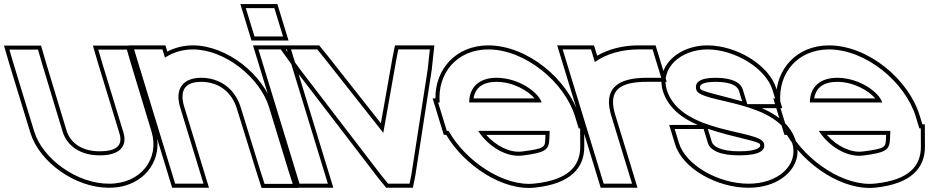

<svg xmlns="http://www.w3.org/2000/svg" viewBox="-221 -857 4633 948"><path d="M-154.5 -543 -174.6 -612H-33.3L-13.1 -542L88.2 -207C110.5 -134 179.5 -89 273.5 -90C368.9 -90 410.5 -134 387.5 -206L387.2 -207L284.5 -543L264.4 -612H405.4L425.8 -542L527.2 -207C567.9 -74 475.1 51 316.3 50C158.8 50 -9.5 -72 -51.5 -206L-51.8 -207ZM-173.7 -537.3 -70.6 -200.1C-25.5 -56.2 149.9 70 316.2 70C346.3 70.2 374.7 66.1 400.4 58.3C519.8 22.2 582.9 -93.2 546.4 -212.8L445 -547.7L420.4 -632H237.7L265.3 -537.3L368.4 -200C372.1 -188.6 373.7 -178.9 373.7 -170.3C374 -135.7 348.5 -110 273.4 -110C185.7 -109.1 126.6 -149.9 107.4 -212.8L6.1 -547.7L-18.3 -632H-201.3Z M593.6 -572.2C631.3 -597.6 678.2 -612.7 730.6 -613C891.2 -613 1064.3 -472 1108 -326L1201.5 -20L1224.2 51H1085.2L1062.8 -19L967.8 -326C939.4 -419 865.7 -472 773.4 -473C682.5 -473 640.4 -419 668.8 -326L690.2 -256L762.4 -20L783.8 50H643.8L622.4 -20L550.2 -256L528.8 -326L462.5 -543L441.1 -613H581.1ZM605.2 -602.4 595.9 -633H414.1L629 70H810.8L688 -331.8C682.6 -349.5 680.1 -365.1 680.1 -378.4C679.8 -426.2 708.2 -453 773.3 -453C857.2 -452.1 922.7 -405.3 948.7 -320.1L1043.8 -13L1070.6 71H1251.6L1220.6 -26L1127.1 -331.8C1080.9 -486.4 901.6 -633 730.5 -633C684.1 -632.7 641.3 -621.3 605.2 -602.4Z M1105.5 -677H1035.5L992.7 -817H1062.7H1063.7H1133.7L1176.5 -677H1106.5ZM1076.5 -543 1055.1 -613H1195.1L1216.5 -543L1376.4 -20L1397.8 50H1257.8L1236.4 -20ZM1020.7 -657H1203.5L1148.5 -837H965.7ZM1028.1 -633 1243 70H1424.8L1209.9 -633Z M1259.5 -516 1189.8 -613H1345.5L1380.5 -570L1671.5 -201L1737 -570L1745.7 -613H1901.3L1891 -516L1809.9 7L1801.2 50H1695.4L1660.4 7ZM1243.4 -504.1 1644.7 19.4 1685.9 70H1817.5L1829.6 10.5L1910.8 -513.4L1923.6 -633H1729.3L1717.3 -573.7L1659.6 -248.4L1396.1 -582.5L1355 -633H1150.9Z M2095.6 -351H2453.2C2438.2 -400 2342.6 -472 2231.9 -473C2146.1 -473 2096 -428 2095.6 -351ZM1993.9 -211H1985L1963.6 -281L1942.2 -351H1949.9C1937.9 -494.4 2033.6 -612.1 2189.1 -613C2371.9 -613 2566.4 -452 2618.6 -281L2636.4 -223H2643.4L2643.9 -133C2644.2 -37 2584.9 31 2421.4 49C2267.1 68 2075.5 -63.3 1993.9 -211ZM2493 -211H2139.6C2191.8 -131 2281.4 -79.5 2357.3 -89H2358.5C2474.7 -104 2489.1 -117 2491.5 -173ZM2117.1 -371C2125.2 -423.2 2162 -453 2231.8 -453C2312.9 -452.3 2386.4 -408.9 2418.5 -371ZM1982.3 -191C2070.2 -41.8 2261.5 88.9 2423.7 68.9C2592.2 50.3 2664.3 -24.8 2663.9 -133.1L2663.3 -243H2651.2L2637.8 -286.8C2583 -466.1 2382.6 -633 2189 -633C2029.3 -632.1 1927.2 -514.6 1928.9 -371H1915.2L1970.2 -191ZM2472.2 -191 2471.5 -173.9C2469.6 -129.8 2471.4 -123.9 2357.2 -109H2356.1L2354.9 -108.8C2298.7 -101.9 2228.9 -134.9 2179.8 -191Z M2716.1 -550.9C2772.1 -591 2849.7 -613 2931.1 -613H3001.1L3043.9 -473H2973.9C2823.7 -473 2758 -417.6 2796.6 -287.5L2798.3 -282L2819.7 -212L2878.4 -20L2899.8 50H2759.8L2738.4 -20L2679.7 -212L2658.3 -282C2657.9 -283.2 2657.5 -284.5 2657.2 -285.7L2578.5 -543L2557.1 -613H2697.1ZM2727.5 -582 2711.9 -633H2530.1L2638 -279.9C2638.4 -278.6 2638.8 -277.3 2639.2 -276.2L2745 70H2926.8L2815.8 -293.2C2809 -315.9 2805.8 -335.9 2805.8 -352.6C2805.5 -419.7 2853.7 -453 2973.9 -453H3070.9L3015.9 -633H2931.1C2856.4 -633 2784.3 -615.1 2727.5 -582Z M3593.2 -413 3614.6 -343H3468.6L3447.2 -413C3435.9 -450 3395.8 -472 3313.9 -473C3233.4 -473 3207.1 -450 3217.2 -413C3238 -345 3629.6 -366 3690.6 -150C3723.7 -42 3620.1 51 3473.8 50C3327.7 50 3165 -41 3131.6 -150L3110.2 -220H3253.2L3274.6 -150C3285.3 -115 3335.8 -89 3431 -90C3527.6 -90 3561.6 -114 3550.6 -150C3529.9 -218 3139.9 -195 3071.2 -413C3038.5 -520 3138 -612 3271.1 -613C3406.8 -613 3560.5 -520 3593.2 -413ZM3540.9 -323H3641.7L3612.4 -418.8C3576 -537.8 3413.8 -633 3271 -633C3241.7 -632.8 3214 -628.5 3188.5 -620.7C3090.3 -590.8 3021.9 -505.9 3052.1 -407.1C3078.6 -322.9 3148.6 -272.6 3224 -240H3083.2L3112.5 -144.2C3149.7 -22.4 3321.9 70 3473.7 70C3508.2 70.2 3540.9 65.5 3570.3 56.6C3671.7 25.9 3739.6 -58.4 3709.8 -155.6C3686 -239.8 3616.3 -290.4 3540.9 -323ZM3273.8 -221.1C3408.8 -175.8 3526.3 -161.2 3531.5 -144.2C3532.3 -141.5 3532.6 -139.3 3532.6 -137.7C3532.6 -130.9 3519.6 -110 3430.9 -110C3336.5 -109 3299.8 -136.1 3293.8 -155.8ZM3443.6 -356.4C3331.4 -387.7 3242.6 -405.4 3236.4 -418.8C3235.5 -422.1 3235.2 -424.8 3235.2 -427.1C3235.1 -435.8 3243 -453 3313.8 -453C3393.8 -452 3420.8 -430.9 3428.1 -407.2Z M3777.6 -351H4135.2C4120.2 -400 4024.6 -472 3913.9 -473C3828.1 -473 3778 -428 3777.6 -351ZM3675.9 -211H3667L3645.6 -281L3624.2 -351H3631.9C3619.9 -494.4 3715.6 -612.1 3871.1 -613C4053.9 -613 4248.4 -452 4300.6 -281L4318.4 -223H4325.4L4325.9 -133C4326.2 -37 4266.9 31 4103.4 49C3949.1 68 3757.5 -63.3 3675.9 -211ZM4175 -211H3821.6C3873.8 -131 3963.4 -79.5 4039.3 -89H4040.5C4156.7 -104 4171.1 -117 4173.5 -173ZM3799.1 -371C3807.2 -423.2 3844 -453 3913.8 -453C3994.9 -452.3 4068.4 -408.9 4100.5 -371ZM3664.3 -191C3752.2 -41.8 3943.5 88.9 4105.7 68.9C4274.2 50.3 4346.3 -24.8 4345.9 -133.1L4345.3 -243H4333.2L4319.8 -286.8C4265 -466.1 4064.6 -633 3871 -633C3711.3 -632.1 3609.2 -514.6 3610.9 -371H3597.2L3652.2 -191ZM4154.2 -191 4153.5 -173.9C4151.6 -129.8 4153.4 -123.9 4039.2 -109H4038.1L4036.9 -108.8C3980.7 -101.9 3910.9 -134.9 3861.8 -191Z"/></svg>

Font: Nordica Plus
Style: NordicaClassicRgExtOpOblOl
Weight: 500
Version: Version 1.01